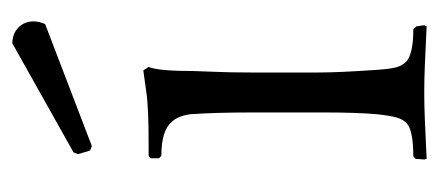

<svg xmlns="http://www.w3.org/2000/svg" viewBox="-224 -496 724 317"><g transform="rotate(-90 138.5 -338.0)"><path d="M254.9 0 252.9 3.9Q176.8 0 150.9 0H137.2Q110.4 0 34.2 3.9L33.2 0L34.2 -14.2L38.1 -18.1Q80.6 -18.1 92.8 -28.8Q99.6 -35.2 102.5 -45.7Q105.5 -56.2 107.9 -78.1Q110.8 -111.3 110.8 -163.1V-286.1Q110.8 -345.7 107.9 -386.2Q105 -407.2 95.2 -417Q81.1 -434.1 39.1 -434.1L35.2 -438V-452.1L39.1 -455.1H57.1Q120.1 -455.1 145 -459L180.2 -463.9L186 -455.1Q179.2 -439.5 179.2 -379.9Q179.2 -373.5 178 -347.2Q176.8 -320.8 176.8 -287.1V-174.8Q176.8 -140.6 181.2 -78.1Q182.6 -56.6 185.5 -45.9Q188.5 -35.2 195.8 -28.8Q209.5 -18.1 248 -18.1L252.9 -13.2ZM55.2 -548.8 47.9 -551.8 42 -571.8 44.9 -579.1 225.1 -680.2Q241.7 -679.7 251.5 -669.7Q261.2 -659.7 261.2 -645Q261.2 -636.2 256.8 -626Z"/></g></svg>

Font: Quattrocento Roman
Style: Regular
Weight: 400
Designer: Pablo Impallari
Foundry: Pablo Impallari. www.impallari.com Igino Marini. www.ikern.com
Version: Version 1.000